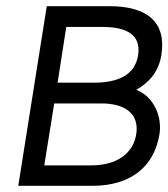

<svg xmlns="http://www.w3.org/2000/svg" viewBox="-20 -600 544 620"><path d="M39 0H279C401 0 478 -61 495 -167C504 -223 477 -288 420 -310C459 -332 492 -366 501 -422C518 -528 456 -580 334 -580H131ZM123 -66 155 -266H307C386 -266 430 -231 420 -167C410 -102 354 -66 275 -66ZM166 -333 194 -513H311C390 -513 436 -487 426 -422C416 -358 362 -333 283 -333Z"/></svg>

Font: Charger Sport
Style: ExtObl
Weight: 400
Designer: Jasper
Foundry: Cannot Into Space Fonts
Version: Version 1.1